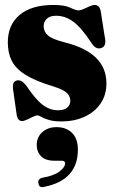

<svg xmlns="http://www.w3.org/2000/svg" viewBox="-20 -478 466 774"><path d="M214 -33.5Q238.5 -33.5 251 -44.2Q263.5 -55 263.5 -71.5Q263.5 -89 250 -102.8Q236.5 -116.5 195.5 -129.5Q123.5 -151 83.5 -176Q43.5 -201 27.5 -232.8Q11.5 -264.5 11.5 -307Q11.5 -377.5 59 -417.8Q106.5 -458 195.5 -458Q240.5 -458 263.2 -447Q286 -436 297 -436Q304.5 -436 316.5 -441.5Q328.5 -447 341 -452.5Q353.5 -458 362 -458Q369.5 -458 376 -453Q382.5 -448 386 -433.5L401.5 -334Q411 -293.5 391 -285.5Q369 -276 352 -300Q309 -366 276 -390.2Q243 -414.5 206.5 -414.5Q181 -414.5 168.5 -402.2Q156 -390 156 -372Q156 -350.5 173.5 -335Q191 -319.5 245.5 -306Q409 -264 409 -142Q409 -94.5 385 -60Q361 -25.5 320 -7Q279 11.5 227.5 11.5Q196.5 11.5 177 5.5Q157.5 -0.5 146.8 -6.8Q136 -13 130.5 -13Q124.5 -13 112.8 -7.2Q101 -1.5 89 4.2Q77 10 69 10Q51 10 47 -17L34 -108.5Q30.5 -128.5 33 -139.2Q35.5 -150 47.5 -153.5Q66 -158.5 85.5 -133.5Q122 -78.5 151.2 -56Q180.5 -33.5 214 -33.5ZM201 170Q163 170 145.5 151.8Q128 133.5 128 106.5Q128 74.5 150.8 54.5Q173.5 34.5 208 34.5Q247 34.5 270.5 57.8Q294 81 294 125Q294 247.5 159.5 275Q138 281 135 261.5Q131 244 150.5 238.5Q198 230.5 220.2 213Q242.5 195.5 242.5 181Q242.5 170 230 170Z"/></svg>

Font: Fraunces 144pt Soft Black
Style: Regular
Weight: 900
Version: Version 1.000;[b76b70a41]